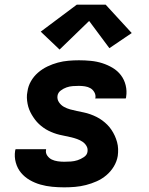

<svg xmlns="http://www.w3.org/2000/svg" viewBox="-20 -797 640 825"><path d="M256 8Q230 8 204 5.5Q178 3 153.5 -4Q129 -11 107.5 -23.5Q86 -36 70.5 -54.5Q55 -73 48 -98Q41 -123 45 -149Q46 -151 46 -153Q46 -155 47 -156H178Q178 -156 178 -155.5Q178 -155 178 -154Q175 -140 183 -128.5Q191 -117 202.5 -111.5Q214 -106 228 -104Q242 -102 256 -102Q270 -102 284.5 -103Q299 -104 313 -108.5Q327 -113 340.5 -122Q354 -131 356 -145Q356 -145 356 -145.5Q356 -146 356 -146Q358 -159 351.5 -170Q345 -181 334.5 -188Q324 -195 311.5 -199.5Q299 -204 286.5 -207Q274 -210 261 -212.5Q248 -215 235.5 -218Q223 -221 211 -225.5Q199 -230 188 -235.5Q177 -241 166.5 -248.5Q156 -256 147 -264.5Q138 -273 130.5 -283Q123 -293 116.5 -304Q110 -315 105.5 -326.5Q101 -338 98.5 -351Q96 -364 95.5 -377Q95 -390 98 -404Q101 -427 113 -448Q125 -469 143.5 -485Q162 -501 184 -511.5Q206 -522 228.5 -528Q251 -534 274 -536Q297 -538 319 -538Q345 -538 370.5 -535.5Q396 -533 419.5 -525.5Q443 -518 464 -505.5Q485 -493 499.5 -474Q514 -455 520 -430.5Q526 -406 522 -381Q522 -379 521.5 -377Q521 -375 520 -374H389Q389 -374 389 -374.5Q389 -375 390 -376Q392 -389 385.5 -400.5Q379 -412 368.5 -418Q358 -424 345 -426Q332 -428 319 -428Q306 -428 292.5 -427Q279 -426 266 -421.5Q253 -417 241 -408Q229 -399 227 -385Q225 -370 233.5 -357.5Q242 -345 254.5 -338Q267 -331 281.5 -327Q296 -323 310.5 -320Q325 -317 339.5 -314Q354 -311 368 -306Q382 -301 395 -294.5Q408 -288 419.5 -279.5Q431 -271 441 -261Q451 -251 459 -239Q467 -227 473 -214Q479 -201 483 -186.5Q487 -172 487.5 -157Q488 -142 486 -127Q482 -103 469 -81.5Q456 -60 437 -44Q418 -28 395.5 -18Q373 -8 349.5 -2Q326 4 302.5 6Q279 8 256 8ZM236 -584 155 -661 310 -777H434L546 -655L450 -590L363 -707Z"/></svg>

Font: Iosevka Curly XBdExObl
Style: Regular
Weight: 800
Width: 7
Italic angle: -9°
Monospace: yes
Designer: Belleve Invis
Foundry: Belleve Invis
Version: Version 11.1.0; ttfautohint (v1.8.3)